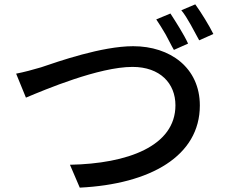

<svg xmlns="http://www.w3.org/2000/svg" viewBox="-20 -855 1040 881"><path d="M876 -835 812 -808C841 -773 870 -713 894 -670L959 -699C941 -736 903 -798 876 -835ZM762 -793 697 -766C710 -746 726 -722 740 -697C754 -672 766 -646 778 -626L843 -655C825 -695 786 -756 762 -793ZM54 -517 99 -407C187 -444 434 -548 588 -548C715 -548 785 -472 785 -372C785 -184 565 -104 301 -99L346 6C670 -10 897 -139 897 -371C897 -544 761 -643 591 -643C447 -643 248 -573 168 -546C131 -535 90 -524 54 -517Z"/></svg>

Font: Spoqa Han Sans Neo Medium
Style: Regular
Weight: 500
Designer: [Spoqa Han Sans Neo] Dong-huui Kim  Younghwa Kang  Yujin Lee  [Noto Sans] Ryoko NISHIZUKA  (kana & ideographs); Paul D. 
Foundry: Spoqa (http://www.spoqa-han-sans.com)
Version: Version 1.000